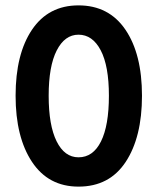

<svg xmlns="http://www.w3.org/2000/svg" viewBox="-20 -686 586 714"><path d="M508 -330Q508 -176 447.5 -84Q387 8 272 8Q160 8 99 -84Q38 -176 38 -330Q38 -485 99 -575.5Q160 -666 272 -666Q385 -666 446.5 -575.5Q508 -485 508 -330ZM272 -101Q326 -101 355.5 -160Q385 -219 385 -330Q385 -441 354.5 -499Q324 -557 272 -557Q221 -557 191 -498.5Q161 -440 161 -330Q161 -220 190.5 -160.5Q220 -101 272 -101Z"/></svg>

Font: Hind Vadodara SemiBold
Style: Regular
Weight: 600
Designer: Hitesh Malaviya
Foundry: Indian Type Foundry
Version: Version 1.001;PS 1.0;hotconv 1.0.86;makeotf.lib2.5.63406; tt